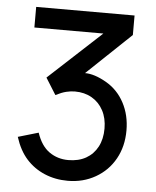

<svg xmlns="http://www.w3.org/2000/svg" viewBox="-50 -701 621 766"><g transform="rotate(5 260.0 -318.0)"><path d="M249.5 22.5Q199.2 22.5 156.5 4.4Q113.8 -13.7 83.5 -47.4Q53.2 -81.1 36.1 -134.8L117.7 -158.7Q135.3 -106.4 168.5 -83.3Q201.7 -60.1 244.6 -60.1Q285.6 -60.1 315.4 -76.9Q345.2 -93.8 361.6 -124.8Q377.9 -155.8 377.9 -197.8Q377.9 -239.3 361.3 -270.3Q344.7 -301.3 315.4 -318.1Q286.1 -335 247.6 -335Q231.4 -335 213.1 -330.6Q194.8 -326.2 170.9 -314L129.4 -380.4L340.3 -575.2H64V-657.7H458V-579.6L281.2 -411.6Q318.8 -411.6 366.2 -384.5Q413.6 -357.4 439.7 -308.3Q465.8 -259.3 465.8 -197.8Q465.8 -133.8 438 -84Q410.2 -34.2 360.6 -5.9Q311 22.5 249.5 22.5Z"/></g></svg>

Font: Potro Sans Bangla SemiBold
Style: Regular
Weight: 600
Designer: Jayed Ahsan Saad
Foundry: Codepotro
Version: Potro Sans Bangla;Version 0.996;CodepotroFonts;